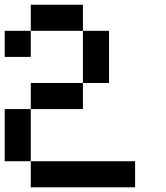

<svg xmlns="http://www.w3.org/2000/svg" viewBox="-20 -798 707 818"><path d="M111.1 0V-111.1H555.6V0ZM0 -111.1V-333.3H111.1V-111.1ZM111.1 -666.7V-777.8H333.3V-666.7ZM0 -555.6V-666.7H111.1V-555.6ZM333.3 -444.4V-666.7H444.4V-444.4ZM111.1 -333.3V-444.4H333.3V-333.3Z"/></svg>

Font: Pixeloid Mono
Style: Regular
Weight: 400
Monospace: yes
Designer: GGBotNet
Foundry: GGBotNet
Version: 0.5